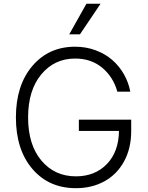

<svg xmlns="http://www.w3.org/2000/svg" viewBox="-20 -984 781 1014"><path d="M345.7 -802.7 436.5 -964.4H511.2L402.3 -802.7ZM599.6 -500Q578.6 -576.7 520.5 -625.7Q462.4 -674.8 376.5 -674.8Q267.6 -674.8 198 -591.1Q128.4 -507.3 128.4 -363.8Q128.4 -219.7 198.5 -136.2Q268.6 -52.7 380.9 -52.7Q481.4 -52.7 544.2 -117.4Q606.9 -182.1 608.4 -292.5H396.5V-352.1H672.9V-292.5Q672.9 -200.7 635.3 -131.8Q597.7 -63 531.7 -26.6Q465.8 9.8 380.9 9.8Q237.8 9.8 150.9 -92Q64 -193.8 64 -363.8Q64 -533.2 150.6 -635.3Q237.3 -737.3 376.5 -737.3Q434.6 -737.3 485.6 -718.3Q536.6 -699.2 573.5 -666.7Q610.4 -634.3 634.8 -591.3Q659.2 -548.3 668 -500Z"/></svg>

Font: Interop Light
Style: Regular
Weight: 300
Designer: Rasmus Andersson, Google, Jang Haemin
Foundry: jhaemin
Version: Version 1.007